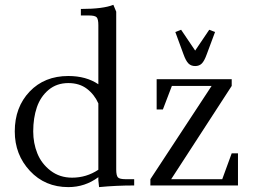

<svg xmlns="http://www.w3.org/2000/svg" viewBox="-20 -766 1048 793"><path d="M601.1 0V-25.9L854 -411.1H689.9L652.8 -314H627V-439H937V-411.1L687 -25.9H897.9L937 -132.8H962.9V0ZM704.1 -633.8 728 -643.1 786.1 -557.1 844.2 -643.1 868.2 -633.8 834 -542Q824.2 -514.6 813.7 -503.9Q803.2 -493.2 786.1 -493.2Q769 -493.2 758.3 -503.9Q747.6 -514.6 737.8 -542ZM41 -223.1Q41 -323.2 102.3 -387.7Q163.6 -452.1 262.2 -452.1Q335.9 -452.1 386.2 -418V-662.1Q386.2 -687 379.2 -694.6Q372.1 -702.1 347.2 -702.1H314V-729Q406.2 -729 448.2 -746.1L460 -717.8V-65.9Q460 -41 467 -33.4Q474.1 -25.9 499 -25.9H534.2V0Q459 0 389.2 6.8L386.2 -21V-34.2Q331.1 6.8 262.2 6.8Q166 6.8 103.5 -60.3Q41 -127.4 41 -223.1ZM117.2 -223.1Q117.2 -174.8 134.3 -132.3Q151.4 -89.8 189 -61Q226.6 -32.2 277.8 -32.2Q336.9 -32.2 386.2 -64.9V-338.9Q370.1 -375.5 339.1 -399.2Q308.1 -422.9 262.2 -422.9Q214.4 -422.9 180.9 -395Q147.5 -367.2 132.3 -323Q117.2 -278.8 117.2 -223.1Z"/></svg>

Font: Dihjauti S
Style: Regular
Weight: 400
Designer: T. Christopher White
Version: Version 3.0.0